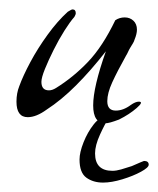

<svg xmlns="http://www.w3.org/2000/svg" viewBox="-20 -233 336 408"><path d="M204 29Q178 29 178 -9Q178 -48 205 -124Q173 -83 141.5 -51.5Q110 -20 79 0Q57 16 39 16Q15 16 15 -17Q15 -35 21 -50Q29 -72 44.5 -101Q60 -130 81 -159Q102 -188 124 -208Q132 -213 134 -213Q141 -213 141 -205Q141 -202 138 -197Q129 -187 117 -168Q105 -149 94 -127Q83 -105 75.5 -86.5Q68 -68 68 -59Q68 -41 84 -41Q91 -41 99 -46Q136 -69 167 -101.5Q198 -134 225 -190Q234 -196 245 -196Q256 -196 263.5 -189Q271 -182 271 -170Q271 -161 266 -149Q265 -145 262.5 -141Q260 -137 257 -132Q254 -127 252 -122.5Q250 -118 248 -115Q229 -81 218.5 -58Q208 -35 208 -18Q208 2 226 2Q242 2 258 -10Q268 -17 275 -17Q286 -17 270.5 -3.5Q255 10 233 21Q212 29 204 29ZM199 155Q178 155 163.5 144.5Q149 134 149 106Q149 91 157.5 69.5Q166 48 179 31.5Q192 15 205 15Q207 15 208.5 17Q210 19 210 20Q203 30 192.5 53Q182 76 182 93Q182 130 219 130Q227 130 237.5 127Q248 124 260 120Q285 109 286 109Q296 109 296 117Q296 123 279.5 132Q263 141 240 148Q217 155 199 155Z"/></svg>

Font: Allison
Style: Regular
Weight: 400
Designer: Robert E. Leuschke
Foundry: Robert E. Leuschke
Version: Version 1.010; ttfautohint (v1.8.3)